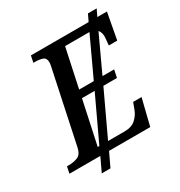

<svg xmlns="http://www.w3.org/2000/svg" viewBox="-218 -897 1058 1126"><g transform="rotate(-30 311.0 -333.5)"><path d="M-22 0 -13 -45H0Q33 -45 60 -56Q87 -67 96 -110L200 -601Q203 -615 203 -625Q203 -654 182.5 -661.5Q162 -669 133 -669H120L129 -714H520L542 -760H601L579 -714H644L611 -536H554Q554 -540 555.5 -553.5Q557 -567 558 -579Q559 -591 559 -594Q559 -622 544 -640L432 -399H511L500 -347H408L270 -53H383Q430 -53 457 -77.5Q484 -102 496 -135L512 -178H569L525 0H246L202 93H143L187 0ZM274 -399H373L495 -661Q492 -661 488 -661H330ZM200 -53H211L349 -347H263Z"/></g></svg>

Font: Noto Serif Medium
Style: Italic
Weight: 500
Italic angle: -12°
Designer: Monotype Design Team
Foundry: Monotype Imaging Inc.
Version: Version 2.014; ttfautohint (v1.8.4.7-5d5b)